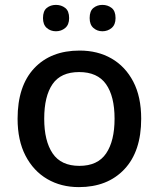

<svg xmlns="http://www.w3.org/2000/svg" viewBox="-20 -756 649 786"><path d="M558 -270Q558 -136 489 -63Q420 10 303 10Q230 10 173.5 -23Q117 -56 84.5 -118.5Q52 -181 52 -270Q52 -404 120 -476.5Q188 -549 306 -549Q380 -549 436.5 -516.5Q493 -484 525.5 -422Q558 -360 558 -270ZM161 -270Q161 -179 195.5 -128Q230 -77 305 -77Q380 -77 414.5 -128Q449 -179 449 -270Q449 -362 414 -411.5Q379 -461 304 -461Q229 -461 195 -411.5Q161 -362 161 -270ZM156 -682Q156 -711 171.5 -723.5Q187 -736 209 -736Q231 -736 247 -723.5Q263 -711 263 -682Q263 -655 247 -641.5Q231 -628 209 -628Q187 -628 171.5 -641.5Q156 -655 156 -682ZM347 -682Q347 -711 362.5 -723.5Q378 -736 399 -736Q421 -736 437 -723.5Q453 -711 453 -682Q453 -655 437 -641.5Q421 -628 399 -628Q378 -628 362.5 -641.5Q347 -655 347 -682Z"/></svg>

Font: Noto Sans Ethiopic Medium
Style: Regular
Weight: 500
Designer: Monotype Design Team
Foundry: Monotype Imaging Inc.
Version: Version 2.102; ttfautohint (v1.8.4.7-5d5b)